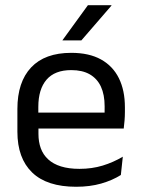

<svg xmlns="http://www.w3.org/2000/svg" viewBox="-20 -703 540 734"><path d="M271 11Q159.5 11 103 -43.5Q46.5 -98 46.5 -199.5V-286.5Q46.5 -389.5 99 -445.2Q151.5 -501 252.5 -501Q320.5 -501 366 -475.8Q411.5 -450.5 434.5 -404Q457.5 -357.5 457.5 -293V-275Q457.5 -259 456.2 -243Q455 -227 453 -211.5H378.5Q379.5 -235.5 379.8 -257Q380 -278.5 380 -296.5Q380 -341 365.8 -371.8Q351.5 -402.5 323.2 -418.8Q295 -435 252.5 -435Q189.5 -435 158 -398.5Q126.5 -362 126.5 -294V-247.5L127 -237.5V-191Q127 -160.5 136 -136Q145 -111.5 164.2 -93.8Q183.5 -76 213.2 -66.8Q243 -57.5 284 -57.5Q331.5 -57.5 372.5 -70Q413.5 -82.5 449.5 -104L442 -34Q409.5 -13.5 366.5 -1.2Q323.5 11 271 11ZM89 -211.5V-272.5H436V-211.5ZM316 -683H406V-681.5L291 -548.5H219V-549.5Z"/></svg>

Font: Anek Bangla Medium
Style: Regular
Weight: 400
Version: Version 1.003